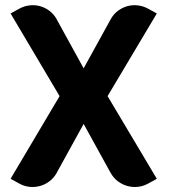

<svg xmlns="http://www.w3.org/2000/svg" viewBox="-20 -732 663 752"><path d="M594.2 -31.7 560.5 -13.2Q541 -2.4 519.8 -0.2Q498.5 2 478.5 -3.7Q458.5 -9.3 441.4 -22.2Q424.3 -35.2 413.6 -54.7L413.1 -55.2L307.6 -246.6L202.1 -55.2V-54.7Q190.9 -35.2 174.1 -22.2Q157.2 -9.3 137.2 -3.7Q117.2 2 95.9 -0.2Q74.7 -2.4 55.2 -13.2L21.5 -31.7L27.8 -42.5L213.4 -355.5L21.5 -679.2L55.2 -697.8Q74.7 -708.5 95.9 -710.9Q117.2 -713.4 137.2 -707.8Q157.2 -702.1 174.1 -689.2Q190.9 -676.3 202.1 -656.7V-656.2L307.6 -464.4L413.6 -656.7Q424.3 -676.3 441.4 -689.2Q458.5 -702.1 478.5 -707.8Q498.5 -713.4 519.8 -710.9Q541 -708.5 560.5 -697.8L594.2 -679.2L401.4 -355.5Z"/></svg>

Font: Millunium
Style: Bold
Weight: 700
Designer: kolcsarzsolt
Foundry: Kolcsar Szilard Zsolt
Version: Version 2.000980; 2016